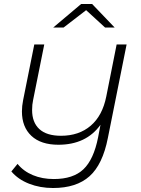

<svg xmlns="http://www.w3.org/2000/svg" viewBox="-20 -745 709 963"><path d="M615 -522 521 -53Q495 80 429 139Q363 198 246 198Q181 198 126 176.5Q71 155 37 115L68 77Q98 114 145 133.5Q192 153 250 153Q347 153 398.5 104Q450 55 472 -56L484 -119Q412 -19 273 -19Q185 -19 137.5 -63.5Q90 -108 90 -186Q90 -213 96 -243L152 -522H202L146 -243Q141 -221 141 -193Q141 -131 177.5 -97.5Q214 -64 286 -64Q376 -64 435 -114.5Q494 -165 513 -261L565 -522ZM507 -607 412 -694 299 -607H247L387 -725H442L555 -607Z"/></svg>

Font: Montserrat Alternates Light
Style: Italic
Weight: 300
Italic angle: -11.3°
Designer: Julieta Ulanovsky
Foundry: Julieta Ulanovsky
Version: Version 7.200